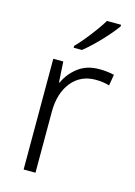

<svg xmlns="http://www.w3.org/2000/svg" viewBox="-117 -828 628 891"><g transform="rotate(15 197.0 -383.0)"><path d="M307 -541Q346 -541 379 -533L370 -480Q338 -489 304 -489Q231 -489 188 -435Q145 -381 145 -292V0H88V-532H136L142 -433H145Q165 -478 206 -509.5Q247 -541 307 -541ZM351 -758Q336 -737 311.5 -709Q287 -681 259 -653.5Q231 -626 206 -606H166V-615Q185 -634 207 -661Q229 -688 249.5 -716Q270 -744 283 -766H351Z"/></g></svg>

Font: Noto Sans Thai Looped Light
Style: Regular
Weight: 300
Designer: Sasikarn Vongin, Ben Mitchell
Foundry: The Fontpad Ltd
Version: Version 1.001; ttfautohint (v1.8.4.7-5d5b)